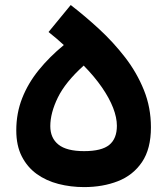

<svg xmlns="http://www.w3.org/2000/svg" viewBox="-20 -736 664 763"><path d="M261 -716 172.9 -608.8Q188 -597 204.4 -583Q220.8 -569 233.6 -557Q176.4 -509.9 133.9 -457.5Q91.4 -405 68.1 -345.7Q44.7 -286.3 44.7 -217.9Q44.7 -157.3 66.6 -114.5Q88.5 -71.6 126.1 -44.5Q163.8 -17.5 212.4 -5Q261.1 7.5 314.2 7.5Q388.5 7.5 448.6 -16Q508.8 -39.5 544.3 -91.9Q579.8 -144.3 579.8 -230.1Q579.8 -309.2 551.7 -378.5Q523.7 -447.8 477.1 -508.1Q430.5 -568.4 374.1 -620.4Q317.7 -672.4 261 -716ZM312.6 -475.4Q355.7 -431.4 385.1 -388.8Q414.5 -346.2 429.5 -307.5Q444.5 -268.8 444.5 -236.1Q444.5 -185 414.2 -160.2Q383.9 -135.4 314.2 -135.4Q244.8 -135.4 212.3 -161.4Q179.9 -187.3 179.9 -234.8Q179.9 -286.9 209.8 -348.3Q239.7 -409.6 312.6 -475.4Z"/></svg>

Font: Estedad VF
Style: Regular
Weight: 100
Designer: Amin Abedi
Version: Version 7.3